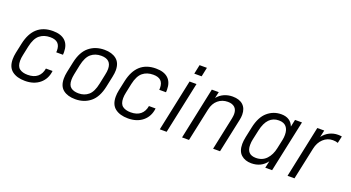

<svg xmlns="http://www.w3.org/2000/svg" viewBox="-49 -1221 3229 1767"><g transform="rotate(20 1566.0 -337.0)"><path d="M42 -144Q42 -174 49 -208L70 -306Q115 -514 303 -514Q382 -514 423 -476Q464 -438 464 -365Q464 -348 463 -340H397L398 -357Q398 -405 373.5 -428.5Q349 -452 299 -452Q237 -452 196 -418.5Q155 -385 137 -302L118 -212Q111 -181 111 -154Q111 -99 140 -77Q169 -55 220 -55Q280 -55 315 -84Q350 -113 359 -167H424Q415 -87 359 -40.5Q303 6 215 6Q136 6 89 -30Q42 -66 42 -144Z M545 -138Q545 -168 552 -202L574 -306Q597 -414 658.5 -464Q720 -514 808 -514Q881 -514 925 -479Q969 -444 969 -371Q969 -344 961 -306L939 -202Q916 -93 855 -43.5Q794 6 708 6Q633 6 589 -28.5Q545 -63 545 -138ZM871 -206 891 -302Q898 -333 898 -358Q898 -452 798 -452Q739 -452 699 -418.5Q659 -385 641 -302L621 -205Q615 -174 615 -151Q615 -98 642.5 -76.5Q670 -55 718 -55Q775 -55 814.5 -88.5Q854 -122 871 -206Z M1051 -144Q1051 -174 1058 -208L1079 -306Q1124 -514 1312 -514Q1391 -514 1432 -476Q1473 -438 1473 -365Q1473 -348 1472 -340H1406L1407 -357Q1407 -405 1382.5 -428.5Q1358 -452 1308 -452Q1246 -452 1205 -418.5Q1164 -385 1146 -302L1127 -212Q1120 -181 1120 -154Q1120 -99 1149 -77Q1178 -55 1229 -55Q1289 -55 1324 -84Q1359 -113 1368 -167H1433Q1424 -87 1368 -40.5Q1312 6 1224 6Q1145 6 1098 -30Q1051 -66 1051 -144Z M1642 -507H1710L1602 0H1535ZM1677 -680H1749L1730 -590H1658Z M1860 -507H1928L1914 -445Q1942 -479 1980.5 -496Q2019 -513 2063 -513Q2130 -513 2166 -479.5Q2202 -446 2202 -385Q2202 -360 2196 -333L2125 0H2057L2125 -322Q2130 -349 2130 -365Q2130 -408 2106 -430Q2082 -452 2038 -452Q1983 -452 1943 -418.5Q1903 -385 1890 -323L1821 0H1753Z M2294 -134Q2294 -162 2302 -202L2324 -306Q2347 -413 2405 -463Q2463 -513 2540 -513Q2585 -513 2615.5 -493.5Q2646 -474 2660 -436L2675 -507H2743L2635 0H2568L2583 -68Q2528 6 2432 6Q2371 6 2332.5 -28Q2294 -62 2294 -134ZM2611 -207 2630 -296Q2635 -319 2635 -346Q2635 -396 2611 -424Q2587 -452 2538 -452Q2425 -452 2392 -301L2371 -205Q2365 -180 2365 -149Q2365 -55 2455 -55Q2518 -55 2557.5 -97Q2597 -139 2611 -207Z M2893 -507H2961L2946 -439Q2975 -477 3013.5 -495.5Q3052 -514 3095 -514Q3114 -514 3132 -511L3117 -443Q3096 -451 3067 -451Q3014 -451 2974 -414Q2934 -377 2921 -314L2854 0H2786Z"/></g></svg>

Font: D-DIN
Style: DIN-Italic
Weight: 400
Italic angle: -12°
Designer: Charles Nix
Foundry: Datto Inc.
Version: Version 1.00